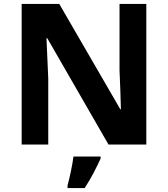

<svg xmlns="http://www.w3.org/2000/svg" viewBox="-20 -734 853 975"><path d="M723 0H531L220 -540H216Q218 -489 220.5 -438Q223 -387 225 -336V0H90V-714H281L591 -179H594Q593 -229 591 -278Q589 -327 587 -376V-714H723ZM491 71Q476 104 456 142.5Q436 181 410 221H323V208Q331 179 340 136Q349 93 353 61H491Z"/></svg>

Font: Noto Sans Gujarati UI
Style: Bold
Weight: 700
Designer: Jelle Bosma - Monotype Design Team, Universal Thirst
Foundry: Monotype Imaging Inc.
Version: Version 2.106; ttfautohint (v1.8.4.7-5d5b)